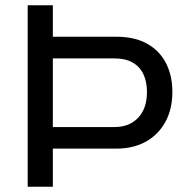

<svg xmlns="http://www.w3.org/2000/svg" viewBox="-20 -706 719 726"><path d="M84.7 0V-686H179.8V-567.2H418.3Q489.7 -567.2 536.9 -540.4Q584.1 -513.6 607.9 -466.7Q631.8 -419.8 631.8 -358.3Q631.8 -294.4 605.8 -246Q579.8 -197.6 532.2 -170.8Q484.6 -144 419.1 -144H179.8V0ZM179.8 -225.6H413.2Q469.2 -225.6 502.5 -260.9Q535.7 -296.2 535.7 -357.8Q535.7 -397.4 522.1 -425.7Q508.5 -454.1 481.4 -469.6Q454.2 -485.1 413.2 -485.1H179.8Z"/></svg>

Font: Archivo SemiBold
Style: Regular
Weight: 600
Designer: Hector Gatti
Foundry: Omnibus-Type
Version: Version 2.001